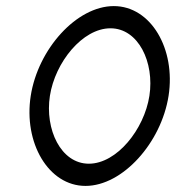

<svg xmlns="http://www.w3.org/2000/svg" viewBox="-20 -610 578 631"><path d="M261 1C383 1 510 -141 534 -295C558 -449 476 -590 354 -590C232 -590 105 -449 81 -295C57 -141 139 1 261 1ZM343 -517C435 -517 488 -405 471 -295C454 -185 364 -72 272 -72C180 -72 127 -185 144 -295C161 -405 251 -517 343 -517Z"/></svg>

Font: Charger Pro
Style: LitObl
Weight: 300
Designer: Jasper
Foundry: Cannot Into Space Fonts
Version: Version 1.09